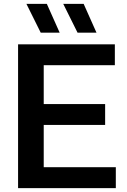

<svg xmlns="http://www.w3.org/2000/svg" viewBox="-20 -968 651 988"><path d="M205 -107.5H576V0H73V-740H571V-632.5H205V-432.5H521V-325H205ZM189.5 -800 116 -948H221L287 -800ZM379 -800 305.5 -948H410.5L476.5 -800Z"/></svg>

Font: Encode Sans SemiBold
Style: Regular
Weight: 600
Designer: Multiple Designers
Foundry: Impallari Type
Version: Version 2.000